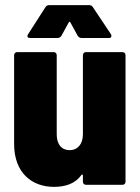

<svg xmlns="http://www.w3.org/2000/svg" viewBox="-20 -720 547 748"><path d="M254 -633 283 -580C286 -575 292 -572 298 -572H405C411 -572 414 -575 414 -580C414 -582 414 -584 412 -587L342 -692C339 -697 334 -700 328 -700H171C165 -700 160 -697 157 -692L89 -586C84 -577 88 -572 97 -572H204C210 -572 216 -575 219 -580L248 -633C250 -636 252 -636 254 -633ZM303 -505V-197C303 -159 283 -135 251 -135C220 -135 201 -158 201 -196V-505C201 -512 196 -517 189 -517H47C40 -517 35 -512 35 -505V-159C35 -45 106 8 190 8C236 8 273 -5 297 -38C300 -42 303 -40 303 -36V-12C303 -5 308 0 315 0H457C464 0 469 -5 469 -12V-505C469 -512 464 -517 457 -517H315C308 -517 303 -512 303 -505Z"/></svg>

Font: Barlow Semi Condensed ExtraBold
Style: Regular
Weight: 800
Width: 4
Designer: Jeremy Tribby
Foundry: Tribby Type
Version: Version 1.422;hotconv 1.0.109;makeotfexe 2.5.65596